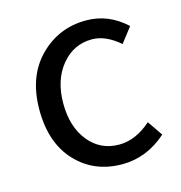

<svg xmlns="http://www.w3.org/2000/svg" viewBox="-83 -573 621 660"><g transform="rotate(-15 228.0 -243.0)"><path d="M280 -498Q360 -498 422 -440L381 -387Q331 -430 283 -430Q217 -430 174 -377.5Q131 -325 131 -242Q131 -159 172.5 -107.5Q214 -56 281 -56Q340 -56 395 -105L432 -51Q361 12 274 12Q174 12 110 -56Q46 -124 46 -242Q46 -360 114 -429Q182 -498 280 -498Z"/></g></svg>

Font: RibengUni
Style: Regular
Weight: 400
Designer: (1) Dr. Andrew Glass (Program Manager at Microsoft Corporation)
(2) Bivuti Chakma (Suz Moriz)
(3) Paul D. Hunt (Adobe Co
Foundry: Bivuti Chakma and Jyoti Chakma
Version: Version 1.2020